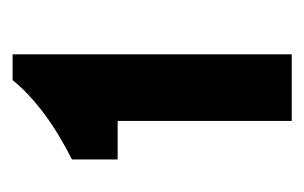

<svg xmlns="http://www.w3.org/2000/svg" viewBox="-112 -702 497 314"><g transform="rotate(-90 137.0 -544.5)"><path d="M96.7 -316.4V-601.1H33.7V-675.8Q119.1 -718.8 163.6 -772.9H205.6V-316.4Z"/></g></svg>

Font: Oswald-Bold
Style: Bold
Weight: 700
Designer: vernon adams
Foundry: vernon adams
Version: Version 2.002; ttfautohint (v0.92.18-e454-dirty) -l 8 -r 50 